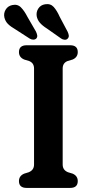

<svg xmlns="http://www.w3.org/2000/svg" viewBox="-66 -922 429 942"><path d="M241.5 -114.5Q241.5 -87.5 267.5 -77L290.5 -70Q315.5 -59 315.5 -33.5Q315.5 0 278 0H65Q27 0 27 -33.5Q27 -59 52.5 -70L75 -77Q101 -87.5 101 -114.5V-586Q101 -613 77 -622.5L52.5 -630Q27 -641 27 -666.5Q27 -700 65 -700H278Q315.5 -700 315.5 -666.5Q315.5 -641 290.5 -630L265.5 -622.5Q241.5 -613 241.5 -586ZM227 -839.5 266 -766Q270.5 -756 271.5 -747.8Q272.5 -739.5 266 -732.5Q260.5 -726.5 251.2 -727Q242 -727.5 234 -733L165 -781.5Q142 -796 129.8 -810.2Q117.5 -824.5 114 -843Q111 -863.5 122.2 -880.5Q133.5 -897.5 155 -901Q181.5 -905.5 197.5 -887.8Q213.5 -870 227 -839.5ZM68.5 -839.5 110.5 -767Q115 -757.5 116.5 -749Q118 -740.5 112.5 -733.5Q106.5 -727.5 97.5 -727.5Q88.5 -727.5 80 -732.5L9.5 -778Q-14 -791.5 -27 -804.5Q-40 -817.5 -44.5 -836.5Q-49 -857 -38.2 -874.8Q-27.5 -892.5 -6.5 -897Q19.5 -903 36.5 -886Q53.5 -869 68.5 -839.5Z"/></svg>

Font: Fraunces 144pt S100 SemiBold
Style: Regular
Weight: 600
Version: Version 1.000; ttfautohint (v1.8.3)